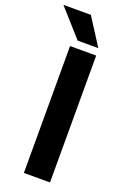

<svg xmlns="http://www.w3.org/2000/svg" viewBox="-204 -957 666 1011"><g transform="rotate(20 129.0 -451.5)"><path d="M0 0ZM219.2 0H72.8V-710.9H219.2ZM216.3 -751.5H100.6L-34.2 -902.8H119.6Z"/></g></svg>

Font: Roboto
Style: Bold
Weight: 700
Designer: Google
Version: Version 2.134; 2016; ttfautohint (v1.6)